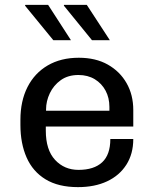

<svg xmlns="http://www.w3.org/2000/svg" viewBox="-20 -758 640 788"><path d="M300 10Q219.5 10 167 -22Q114.5 -54 89.1 -111.8Q63.8 -169.5 63.8 -245V-266Q63.8 -343.5 92.9 -400.8Q122 -458 175.9 -489.5Q229.8 -521 303.5 -521Q372.8 -521 422.5 -492.9Q472.2 -464.8 499.6 -416.6Q527 -368.5 527 -306.5V-238.8H168V-221.8Q168 -142.8 206 -101.8Q244 -60.8 302.2 -60.8Q365.5 -60.8 399.1 -91.8Q432.8 -122.8 432.8 -187.5H527Q527 -126.5 498.6 -82Q470.2 -37.5 419.5 -13.8Q368.8 10 300 10ZM169 -303.5H429V-319.2Q429 -356.8 413.2 -386.1Q397.5 -415.5 368.9 -432.9Q340.2 -450.2 302 -450.2Q259 -450.2 229.5 -429.1Q200 -408 184.5 -375.4Q169 -342.8 169 -308.5ZM357.5 -593 242 -735 243 -738H336.2L430.8 -593ZM198.8 -593 82.5 -735 84.2 -738H177.5L271.2 -593Z"/></svg>

Font: Chivo Mono Medium
Style: Regular
Weight: 500
Monospace: yes
Designer: Hector Gatti
Foundry: Omnibus-Type
Version: Version 1.008